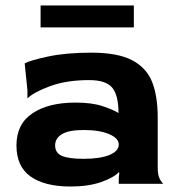

<svg xmlns="http://www.w3.org/2000/svg" viewBox="-20 -670 655 700"><path d="M575 0H413V-21L415 -40L413 -42Q394 -22 348 -6Q302 10 237 10Q143 10 91.5 -26.5Q40 -63 40 -140Q40 -218 98.5 -257Q157 -296 255 -296Q314 -296 352.5 -283.5Q391 -271 412 -258Q412 -323 389 -350.5Q366 -378 305 -378Q223 -378 163 -356Q103 -334 80 -311V-341L70 -439Q90 -450 155.5 -464Q221 -478 313 -478Q409 -478 461.5 -450.5Q514 -423 534.5 -371.5Q555 -320 555 -240V-60Q555 -35 560.5 -22Q566 -9 575 0ZM413 -143Q413 -166 378 -181Q343 -196 285 -196Q231 -196 206 -181Q181 -166 181 -140Q181 -112 206 -101.5Q231 -91 284 -91Q345 -91 379 -105Q413 -119 413 -143ZM468 -650V-570H128V-650Z"/></svg>

Font: Red Rose Bold
Style: Regular
Weight: 700
Designer: jaikishan Patel
Version: Version 1.000